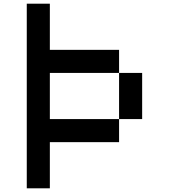

<svg xmlns="http://www.w3.org/2000/svg" viewBox="-20 -895 1040 1040"><path d="M625 -500H750V-250H625ZM125 -875H250V-625H625V-500H250V-250H625V-125H250V125H125Z"/></svg>

Font: Pixel Operator Mono 8
Style: Regular
Weight: 400
Monospace: yes
Designer: Jayvee Enaguas (HarvettFox96)
Foundry: The Grandoplex Project
Version: Version 1.5.0 (October 25, 2015)